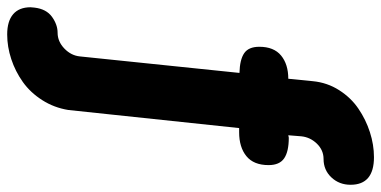

<svg xmlns="http://www.w3.org/2000/svg" viewBox="-376 -567 1060 534"><g transform="rotate(90 154.0 -300.0)"><path d="M243.2 -435.1 192.9 40Q186.5 79.6 165.5 112.5Q144.5 145.5 115 166.5Q85.4 187.5 51.3 198.7Q17.1 210 -17.1 210Q-54.2 210 -73.5 193.4Q-92.8 176.8 -92.8 145Q-92.8 143.1 -92.3 139.4Q-91.8 135.7 -91.8 133.8Q-87.9 101.1 -66.2 85.4Q-44.4 69.8 -22 69.8Q2.4 69.8 22 51Q41.5 32.2 43.9 7.8L89.8 -436Q52.7 -437 34.9 -449.2Q17.1 -461.4 17.1 -491.2Q17.1 -531.7 41.5 -551.8Q65.9 -571.8 106 -571.8L112.8 -640.1Q116.7 -680.2 137.7 -713.1Q158.7 -746.1 189.2 -766.8Q219.7 -787.6 254.6 -798.8Q289.6 -810.1 324.2 -810.1Q400.9 -810.1 400.9 -745.1Q400.9 -713.4 380.4 -691.7Q359.9 -669.9 329.1 -669.9Q304.7 -669.9 286.6 -651.4Q268.6 -632.8 266.1 -607.9L263.2 -571.8Q264.6 -571.8 266.4 -572.5Q268.1 -573.2 270 -573.2Q308.6 -573.2 327.4 -560.3Q346.2 -547.4 346.2 -517.1Q346.2 -475.6 321.3 -455.3Q296.4 -435.1 254.9 -435.1Z"/></g></svg>

Font: BPreplay
Style: Bold Italic
Weight: 700
Italic angle: -6°
Designer: Magenta/George Triantafyllakos
Foundry: Magenta/George Triantafyllakos
Version: Version 1.00